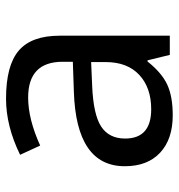

<svg xmlns="http://www.w3.org/2000/svg" viewBox="2 -588 596 640"><g transform="rotate(-90 300.0 -268.0)"><path d="M437 0 418.9 -74.2H415Q377.4 -26.9 337.9 -8.5Q298.3 9.8 235.8 9.8Q156.2 9.8 111.1 -32.2Q65.9 -74.2 65.9 -149.9Q65.9 -312 314.9 -319.8L414.1 -323.2V-356.9Q414.1 -472.2 294.9 -472.2Q223.1 -472.2 134.8 -432.1L104 -499Q199.7 -545.9 291 -545.9Q401.9 -545.9 451.4 -503.4Q501 -460.9 501 -367.2V0ZM413.1 -262.2 334 -258.8Q238.3 -254.9 198.2 -228.8Q158.2 -202.6 158.2 -148.9Q158.2 -62 255.9 -62Q327.6 -62 370.4 -101.8Q413.1 -141.6 413.1 -213.9Z"/></g></svg>

Font: TypoPRO Noto Mono
Style: Regular
Weight: 400
Designer: Monotype Design Team
Foundry: Monotype Imaging Inc.
Version: Version 1.00